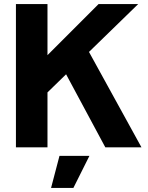

<svg xmlns="http://www.w3.org/2000/svg" viewBox="-20 -725 730 945"><path d="M152.2 -210.3V-453.5H213.7L465.2 -705H660.2L374.4 -427L351.7 -404.6ZM58.4 0V-705H213.7V0ZM498.3 0 290.9 -386.1 405.7 -491.7 676.2 0ZM231.3 200 272.8 42H420.2L341.2 200Z"/></svg>

Font: TikTok Sans Light
Style: Regular
Weight: 300
Version: Version 4.000